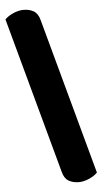

<svg xmlns="http://www.w3.org/2000/svg" viewBox="-57 -744 473 889"><g transform="rotate(-5 180.0 -299.5)"><path d="M360 72Q346 87 321 98Q296 109 273 109Q246 109 226 97.5Q206 86 198 55L0 -671Q14 -686 39 -697Q64 -708 87 -708Q114 -708 134 -696.5Q154 -685 162 -654Z"/></g></svg>

Font: Baloo Tammudu
Style: Regular
Weight: 400
Designer: Omkar Shende and Ek Type
Foundry: Ek Type
Version: Version 1.007;PS 1.000;hotconv 1.0.88;makeotf.lib2.5.647800